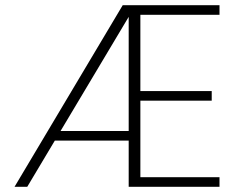

<svg xmlns="http://www.w3.org/2000/svg" viewBox="-20 -720 925 740"><path d="M36 0 453 -700H826V-663H521V-369H796V-332H521V-37H826V0H476V-655L85 0ZM166 -178 185 -215H495V-178Z"/></svg>

Font: DM Sans 9pt ExtraLight
Style: Regular
Weight: 250
Version: Version 4.004;gftools[0.9.30]